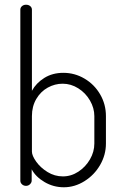

<svg xmlns="http://www.w3.org/2000/svg" viewBox="-20 -786 515 812"><path d="M115 -745V-402Q133 -435 167.5 -456.5Q202 -478 248 -478Q296 -478 337.5 -453.5Q379 -429 403.5 -387Q428 -345 428 -295V-179Q428 -131 403.5 -88.5Q379 -46 337.5 -20Q296 6 250 6Q206 6 168.5 -16Q131 -38 114 -70V-22Q114 -14 107 -7Q100 0 90 0Q80 0 73 -6.5Q66 -13 66 -22V-745Q66 -754 73 -760Q80 -766 90 -766Q101 -766 108 -760Q115 -754 115 -745ZM245 -432Q212 -432 182 -415.5Q152 -399 133.5 -367.5Q115 -336 115 -295V-145Q115 -128 133 -102.5Q151 -77 181 -58.5Q211 -40 246 -40Q281 -40 311.5 -60Q342 -80 360.5 -112Q379 -144 379 -179V-295Q379 -329 360.5 -361Q342 -393 311 -412.5Q280 -432 245 -432Z"/></svg>

Font: Dosis
Style: Regular
Weight: 400
Designer: Edgar Tolentino, Pablo Impallari, Igino Marini
Foundry: Edgar Tolentino, Pablo Impallari, Igino Marini
Version: Version 1.007;Glyphs 3.1.1 (3134)